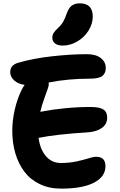

<svg xmlns="http://www.w3.org/2000/svg" viewBox="-20 -1098 718 1145"><path d="M354 -826.2Q324.2 -826.2 308.1 -838.9Q292 -851.6 292 -873Q292 -888.7 299.8 -901.4Q307.6 -914.1 325.2 -930.2Q346.2 -949.7 357.2 -969Q368.2 -988.3 378.9 -1020Q390.6 -1052.2 409.2 -1065.2Q427.7 -1078.1 457 -1078.1Q494.1 -1078.1 513.7 -1058.3Q533.2 -1038.6 533.2 -1000Q533.2 -955.1 507.3 -914.6Q481.4 -874 439.9 -850.1Q398.4 -826.2 354 -826.2ZM344.2 26.9Q272.9 26.9 216.8 -0.2Q160.6 -27.3 125.2 -74.5Q89.8 -121.6 71.5 -183.6Q53.2 -245.6 53.2 -317.9Q53.2 -379.9 68.1 -444.6Q83 -509.3 109.9 -564Q117.7 -579.1 127 -591.8Q86.9 -597.2 64 -618.9Q41 -640.6 41 -667Q41 -688 51.3 -701.4Q61.5 -714.8 85.9 -723.1Q175.8 -749.5 289.3 -762.2Q402.8 -774.9 497.1 -774.9Q552.2 -774.9 581.5 -751.5Q610.8 -728 610.8 -692.9Q610.8 -661.1 590.3 -645Q569.8 -628.9 517.1 -628.9Q386.7 -628.9 270 -606Q271.5 -597.2 270 -585.9Q267.1 -573.7 248 -522Q229 -470.2 220.2 -431.2Q370.6 -460 521 -460Q573.7 -460 596.4 -445.3Q619.1 -430.7 619.1 -397Q619.1 -357.9 588.1 -335.4Q557.1 -313 506.8 -309.1Q317.4 -297.4 210 -275.9Q218.8 -208 253.7 -167Q288.6 -126 342.8 -126Q393.6 -126 436.3 -135.3Q479 -144.5 507.8 -153.8Q536.6 -163.1 553.2 -163.1Q608.9 -163.1 608.9 -106.9Q608.9 -44.4 540.8 -8.8Q472.7 26.9 344.2 26.9Z"/></svg>

Font: Shantell Sans Irregular Bouncy
Style: Bold
Weight: 700
Designer: Stephen Nixon, Anya Danilova, Shantell Martin
Foundry: Arrow Type
Version: Version 1.006;[9816181b4]